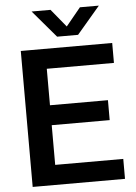

<svg xmlns="http://www.w3.org/2000/svg" viewBox="-62 -995 736 1041"><g transform="rotate(-5 306.0 -474.0)"><path d="M73 0V-740H570.5V-631.5H205V-433H520.5V-324.5H205V-108.5H575.5V0ZM276 -800 150 -948H253L333 -850.5L413 -948H516L390 -800Z"/></g></svg>

Font: Encode Sans SmBold
Style: Regular
Weight: 600
Designer: Multiple Designers
Foundry: Impallari Type
Version: Version 3.002; ttfautohint (v1.8.3) -l 8 -r 50 -G 200 -x 14 